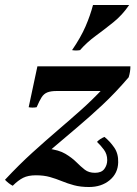

<svg xmlns="http://www.w3.org/2000/svg" viewBox="-46 -721 551 770"><path d="M-26 0Q31 -61 84 -109Q137 -157 185.5 -198.5Q234 -240 279.5 -280.5Q325 -321 368 -367L470 -411Q416 -348 364.5 -300Q313 -252 264.5 -211Q216 -170 169 -130Q122 -90 76 -44ZM311 29Q277 29 251 22Q225 15 202 5.5Q179 -4 154.5 -11Q130 -18 98 -18Q67 -18 47 -8Q27 2 5 24Q-12 15 -26 0L144 -125Q190 -120 216.5 -104Q243 -88 260.5 -70.5Q278 -53 294 -40.5Q310 -28 335 -28Q361 -28 372.5 -43.5Q384 -59 384 -79Q384 -103 370.5 -121Q357 -139 343 -152Q354 -164 373 -172Q395 -154 412 -129.5Q429 -105 428 -70Q427 -26 394 1.5Q361 29 311 29ZM69 -291 104 -455H477Q477 -433 470 -411L378 -356H181Q158 -356 144 -350.5Q130 -345 121 -331Q112 -317 101 -291Q84 -288 69 -291ZM472 -701Q445 -661 409 -632Q373 -603 337.5 -577Q302 -551 275 -520Q259 -517 243 -520Q278 -571 297 -615Q316 -659 327 -701Z"/></svg>

Font: Poltawski Nowy SemiBold
Style: Italic
Weight: 600
Italic angle: -12°
Version: Version 1.001;gftools[0.9.25]